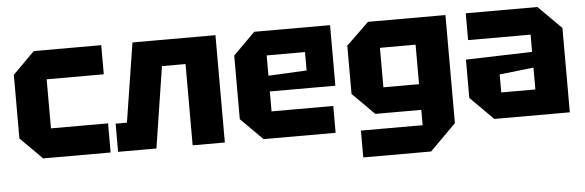

<svg xmlns="http://www.w3.org/2000/svg" viewBox="-47 -709 3043 998"><g transform="rotate(-5 1475.0 -210.0)"><path d="M40 -114V-446L154 -560H506V-408H208V-152H506V0H154Z M1102 -560V0H934V-424H811L745 0H545V-147H604L669 -560Z M1190 -114V-446L1304 -560H1700V-244H1358V-140H1680V0H1304ZM1358 -326 1558 -336V-432H1358Z M1812 140V0H2134V-80H1894L1780 -194V-446L1898 -560H2302V4L2166 140ZM1948 -420V-214H2134V-420Z M2388 -120V-320L2734 -330V-420H2408V-560H2782L2902 -440V0H2508ZM2556 -228V-134H2734V-248Z"/></g></svg>

Font: Tektur
Style: Bold
Weight: 700
Designer: Adam Jagosz
Foundry: Adam Jagosz
Version: Version 1.005;gftools[0.9.30]